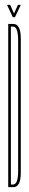

<svg xmlns="http://www.w3.org/2000/svg" viewBox="-20 -774 121 794"><path d="M14 0V-675H35Q66 -675 66 -614Q66 -553 66 -337Q66 -121 66 -60.5Q66 0 35 0ZM25 -11H34Q55 -11 55 -67.5Q55 -124 55 -337Q55 -550 55 -607Q55 -664 34 -664H25ZM33 -703 9 -754H22L38 -718L54 -754H66L42 -703Z"/></svg>

Font: Anybody UltraCondensed Thin
Style: Regular
Weight: 100
Width: 1
Designer: Tyler Finck
Foundry: Etcetera Type Company
Version: Version 1.110